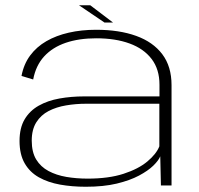

<svg xmlns="http://www.w3.org/2000/svg" viewBox="-20 -707 760 732"><path d="M307 5Q375 5 425 -7Q475 -19 509.8 -37.5Q544.5 -56 564.5 -75.5Q584.5 -95 591 -111L593.5 0H634V-382.5Q634 -453.5 598.8 -500.2Q563.5 -547 499 -570.2Q434.5 -593.5 346.5 -593.5Q290.5 -593.5 242.2 -582.5Q194 -571.5 156.8 -550Q119.5 -528.5 95 -495.5Q70.5 -462.5 62 -417.5L106.5 -404Q116.5 -457 148.2 -491.8Q180 -526.5 230.5 -543.8Q281 -561 346.5 -561Q420 -561 474 -541.2Q528 -521.5 558 -482.2Q588 -443 588 -384V-339.5H301.5Q251.5 -339.5 206.8 -331.5Q162 -323.5 127.8 -304.2Q93.5 -285 74 -252.2Q54.5 -219.5 54.5 -169.5Q54.5 -118.5 74 -84.5Q93.5 -50.5 128.2 -31Q163 -11.5 208.8 -3.2Q254.5 5 307 5ZM314 -26Q271.5 -26 233.2 -32.5Q195 -39 165 -55Q135 -71 118 -99Q101 -127 101 -171Q101 -213 118.5 -240.8Q136 -268.5 165.5 -283.8Q195 -299 232 -305.2Q269 -311.5 308 -311.5H587.5V-149Q576 -120 542 -91.5Q508 -63 451.2 -44.5Q394.5 -26 314 -26ZM378.5 -621H411L324 -687H281Z"/></svg>

Font: Anybody Expanded ExtraLight
Style: Regular
Weight: 250
Width: 7
Version: Version 1.113;gftools[0.9.25]